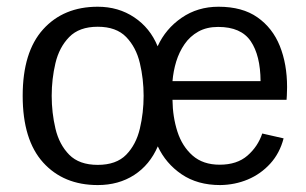

<svg xmlns="http://www.w3.org/2000/svg" viewBox="-20 -530 896 562"><path d="M266.1 11.7Q166 11.7 106.2 -54.4Q46.4 -120.6 46.4 -249.5Q46.4 -377.9 106.2 -444.1Q166 -510.3 266.1 -510.3Q326.7 -510.3 373 -479.2Q419.4 -448.2 441.4 -394.5Q464.8 -445.8 511.7 -478Q558.6 -510.3 619.6 -510.3Q689.5 -510.3 733.6 -479.2Q777.8 -448.2 799.1 -395.3Q820.3 -342.3 820.3 -275.4Q820.3 -273.4 820.1 -265.9Q819.8 -258.3 819.6 -250.2Q819.3 -242.2 818.8 -237.8H484.9Q485.4 -188 499.3 -144.8Q513.2 -101.6 543.7 -74.7Q574.2 -47.9 623 -47.9Q673.8 -47.9 704.3 -74.5Q734.9 -101.1 747.6 -139.2L810.1 -125Q798.8 -81.5 771 -51Q743.2 -20.5 705.3 -4.6Q667.5 11.2 624.5 11.7Q558.1 11.7 511.7 -19.8Q465.3 -51.3 441.9 -101.6Q418.5 -47.4 372.8 -17.8Q327.1 11.7 266.1 11.7ZM266.1 -47.4Q320.3 -47.4 349.4 -77.1Q378.4 -106.9 389.4 -153.6Q400.4 -200.2 400.4 -249.5Q400.4 -298.8 389.4 -345.2Q378.4 -391.6 349.4 -421.6Q320.3 -451.7 266.1 -451.7Q211.9 -451.7 182.6 -421.6Q153.3 -391.6 142.3 -345.2Q131.3 -298.8 131.3 -249.5Q131.3 -200.2 142.3 -153.6Q153.3 -106.9 182.6 -77.1Q211.9 -47.4 266.1 -47.4ZM484.9 -292.5H742.7Q742.2 -367.7 713.9 -409.4Q685.5 -451.2 618.7 -451.2Q585 -451.2 560.5 -437.5Q536.1 -423.8 520.3 -400.9Q504.4 -377.9 495.8 -349.9Q487.3 -321.8 484.9 -292.5Z"/></svg>

Font: Pontano Sans
Style: Regular
Weight: 400
Designer: Vernon Adams
Foundry: Vernon Adams
Version: Version 2.001